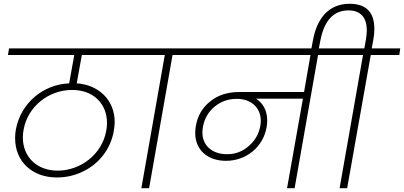

<svg xmlns="http://www.w3.org/2000/svg" viewBox="-20 -996 2138 1016"><path d="M22 -705H373L346 -555C208 -549 90 -451 64 -311C61 -297 60 -281 60 -264C60 -141 151 -57 280 -57C329 -57 375 -67 418 -88C503 -128 565 -206 582 -302C585 -321 587 -337 587 -350C587 -466 503 -547 386 -555L413 -705H765L771 -740H28ZM101 -268C101 -283 102 -297 105 -310C127 -434 239 -520 361 -520C416 -520 461 -504 495 -472C529 -439 546 -397 546 -345C546 -330 545 -316 542 -303C520 -180 407 -93 285 -93C176 -93 101 -165 101 -268Z M701 -705H852L728 0H769L893 -705H1044L1050 -740H707Z M1623 -705 1589 -509H1245C1185 -509 1134 -493 1093 -460C1051 -427 1025 -383 1016 -327C1014 -315 1013 -303 1013 -292C1013 -204 1077 -145 1176 -145C1283 -145 1373 -218 1391 -324C1393 -336 1394 -348 1394 -359C1394 -411 1371 -451 1335 -474H1583L1499 0H1539L1663 -705H1814L1820 -740H986L980 -705ZM1051 -295C1051 -305 1052 -315 1054 -325C1062 -369 1083 -405 1116 -432C1149 -459 1188 -473 1233 -473C1309 -473 1360 -426 1360 -357C1360 -347 1359 -337 1357 -327C1349 -286 1329 -251 1296 -223C1263 -194 1225 -180 1182 -180C1102 -180 1051 -226 1051 -295Z M1665 -729 1676 -785C1697 -889 1746 -941 1824 -941C1892 -941 1921 -899 1921 -835C1921 -820 1919 -804 1916 -785L1908 -740H1755L1750 -705H1901L1777 0H1817L1942 -705H2093L2098 -740H1947L1955 -783C1959 -804 1961 -824 1961 -843C1961 -932 1917 -976 1830 -976C1719 -976 1657 -898 1636 -783L1626 -729Z"/></svg>

Font: Momo Neue ExtLt
Style: Italic
Weight: 200
Italic angle: -10°
Designer: Ninad Kale (Devanagari), Jonny Pinhorn (Latin)
Foundry: Indian Type Foundry
Version: 4.004